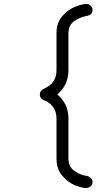

<svg xmlns="http://www.w3.org/2000/svg" viewBox="-20 -817 505 965"><path d="M412 128C421.3 128 429.3 125 436 119C442 114.3 445 107.3 445 98C445 90 442.3 83.3 437 78C431.7 72.7 424.7 69 416 67C393.3 64.3 372.3 55.7 353 41C333.7 27.7 324 7.3 324 -20V-220C324 -246.7 319 -270.3 309 -291C297.7 -313 284 -330 268 -342C305.3 -373.3 324 -414.3 324 -465V-650C324 -676.7 333.7 -697 353 -711C372.3 -724.3 393.3 -733 416 -737C435.3 -740.3 445 -750.3 445 -767C445 -775 442 -782 436 -788C430 -794 423 -797 415 -797C401 -797 382 -792.3 358 -783C334 -773.7 312.3 -758 293 -736C273.7 -713.3 264 -684.7 264 -650V-464C264 -443.3 259.3 -425.3 250 -410C241.3 -395.3 224.3 -382 199 -370C193.7 -367.3 189 -363.7 185 -359C181.7 -353.7 180 -348 180 -342C180 -328.7 186.7 -319.3 200 -314C218.7 -307.3 234 -296 246 -280C258 -264 264 -244.3 264 -221V-20C264 14.7 273.7 43.3 293 66C312.3 88.7 333.3 104.7 356 114C380 123.3 398.7 128 412 128Z"/></svg>

Font: naYanakamik
Style: Regular
Weight: 500
Designer: Nagarjuna G.,Vikas B.,Ruchir J.,Tushar G.,Vinay J.
Foundry: gnowledge lab
Version: 1.1